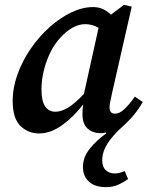

<svg xmlns="http://www.w3.org/2000/svg" viewBox="-20 -533 609 787"><path d="M150 -166Q150 -119 165 -97Q180 -75 207 -75Q231 -75 258.5 -91.5Q286 -108 324 -148L384 -419Q359 -434 329 -434Q303 -434 276.5 -419Q250 -404 226 -377Q192 -340 171 -281.5Q150 -223 150 -166ZM414 234Q369 234 344.5 211.5Q320 189 320 152Q320 111 348 76.5Q376 42 415 14V10Q402 13 394 13Q360 13 339 -6Q318 -25 318 -65Q318 -86 321 -105Q281 -53 234 -19.5Q187 14 140 14Q96 14 64 -16.5Q32 -47 32 -119Q32 -174 52 -229Q72 -284 106 -333.5Q140 -383 183 -421.5Q226 -460 272 -482Q318 -504 361 -504Q384 -504 401.5 -496Q419 -488 435 -473L488 -513L520 -506L439 -150Q435 -131 432 -116.5Q429 -102 429 -92Q429 -67 452 -67Q469 -67 488.5 -84.5Q508 -102 533 -137L565 -115Q549 -86 527.5 -60.5Q506 -35 481 -13Q443 21 421 55Q399 89 399 124Q399 151 413.5 164.5Q428 178 450 178Q469 178 491 168L505 201Q487 214 465 224Q443 234 414 234Z"/></svg>

Font: Source Serif 4 SmText Semibold
Style: Italic
Weight: 600
Italic angle: -12°
Designer: Frank Grießhammer
Foundry: Adobe
Version: Version 4.005;hotconv 1.1.0;makeotfexe 2.6.0